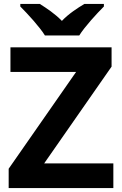

<svg xmlns="http://www.w3.org/2000/svg" viewBox="-20 -954 619 974"><path d="M208 -774H382C410 -819 471 -885 507 -921V-934H408C373 -913 328 -884 294 -848C259 -884 217 -912 182 -934H83V-921C120 -884 180 -819 208 -774ZM555 0V-125H204L546 -616V-714H33V-589H366L24 -98V0Z"/></svg>

Font: Noto Sans Malayalam
Style: Bold
Weight: 700
Designer: Jelle Bosma - Monotype Design Team
Foundry: Monotype Imaging Inc.
Version: Version 2.104